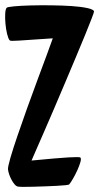

<svg xmlns="http://www.w3.org/2000/svg" viewBox="-25 -729 383 741"><path d="M337.9 -684.6Q337.9 -681.6 328.6 -657.2Q319.3 -632.8 303.7 -594.7Q288.1 -556.6 267.6 -507.8Q247.1 -459 225.6 -408.2Q204.1 -357.4 182.6 -307.1Q161.1 -256.8 143.1 -215.8Q125 -174.8 112.8 -146.5Q100.6 -118.2 96.7 -109.4Q197.3 -119.1 239.7 -121.6Q282.2 -124 285.2 -121.1Q289.1 -117.2 285.2 -103Q281.2 -88.9 273.4 -71.8Q265.6 -54.7 256.8 -39.6Q248 -24.4 242.2 -17.6Q241.2 -15.6 227.1 -14.2Q212.9 -12.7 192.9 -11.7Q172.9 -10.7 148.9 -9.8Q125 -8.8 103.5 -8.3Q82 -7.8 65.9 -7.8Q49.8 -7.8 44.9 -8.8Q38.1 -9.8 31.7 -17.1Q25.4 -24.4 20 -34.2Q14.6 -43.9 10.7 -55.2Q6.8 -66.4 5.9 -75.2Q4.9 -84 15.1 -119.6Q25.4 -155.3 42.5 -205.1Q59.6 -254.9 80.1 -312.5Q100.6 -370.1 120.6 -423.3Q140.6 -476.6 156.2 -519Q171.9 -561.5 178.7 -581.1Q129.9 -578.1 98.1 -575.7Q66.4 -573.2 47.9 -572.3Q29.3 -571.3 21.5 -571.3Q13.7 -571.3 11.7 -574.2Q6.8 -580.1 2.4 -598.1Q-2 -616.2 -3.9 -637.2Q-5.9 -658.2 -4.9 -676.3Q-3.9 -694.3 1 -699.2Q3.9 -702.1 29.8 -704.6Q55.7 -707 92.8 -708Q129.9 -709 172.4 -708.5Q214.8 -708 251.5 -705.6Q288.1 -703.1 312.5 -697.8Q336.9 -692.4 337.9 -684.6Z"/></svg>

Font: Jolly Lodger
Style: Regular
Weight: 400
Designer: Stuart Sandler
Foundry: Font Diner, Inc
Version: Version 1.000